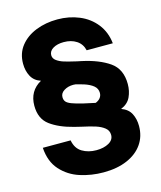

<svg xmlns="http://www.w3.org/2000/svg" viewBox="-143 -881 1023 1221"><g transform="rotate(-15 368.0 -271.0)"><path d="M52 -14H235Q245 41 285 65Q325 89 378 89Q427 89 460 70.5Q493 52 493 19Q493 -10 470.5 -28Q448 -46 414 -57Q380 -68 324 -80L279 -91Q184 -115 126.5 -157.5Q69 -200 69 -286Q69 -383 151 -429Q108 -443 88.5 -479.5Q69 -516 69 -563Q69 -631 107.5 -679.5Q146 -728 210.5 -753.5Q275 -779 352 -779Q429 -779 495 -751.5Q561 -724 603.5 -670Q646 -616 654 -541H482Q472 -584 437.5 -606.5Q403 -629 354 -629Q311 -629 283.5 -612.5Q256 -596 256 -569Q256 -547 276 -532.5Q296 -518 324 -509.5Q352 -501 404 -489L433 -483Q544 -459 611.5 -412Q679 -365 679 -266Q679 -220 661 -181.5Q643 -143 597 -124Q642 -108 660.5 -72Q679 -36 679 10Q679 78 643.5 129Q608 180 542 208.5Q476 237 386 237Q306 237 232.5 213.5Q159 190 108.5 134Q58 78 52 -14ZM493 -258Q493 -286 471 -304.5Q449 -323 409 -336L358 -350Q353 -351 342 -351Q308 -351 282 -335Q256 -319 256 -293Q256 -274 265.5 -262.5Q275 -251 299.5 -241.5Q324 -232 373 -220Q407 -212 451 -203Q471 -211 482 -225Q493 -239 493 -258Z"/></g></svg>

Font: Open Sauce One Black
Style: Regular
Weight: 900
Designer: Alfredo Marco Pradil
Foundry: Creative Sauce Fz LLC
Version: Version 1.477